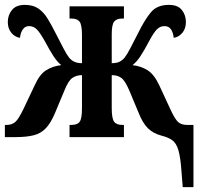

<svg xmlns="http://www.w3.org/2000/svg" viewBox="-23 -562 826 787"><path d="M721 142Q717 84 708.5 54.5Q700 25 683.5 13Q667 1 639 -6Q605 -15 583.5 -36Q562 -57 545 -100L507 -191Q490 -231 474.5 -242.5Q459 -254 435 -254V-119Q435 -77 444.5 -63.5Q454 -50 478 -50H485V0H262V-50H270Q295 -50 304 -63.5Q313 -77 313 -119V-254Q290 -254 273.5 -242.5Q257 -231 241 -191L203 -100Q186 -59 165.5 -37Q145 -15 115 -7.5Q85 0 40 0H-3V-50H5Q25 -50 39 -61.5Q53 -73 74 -117L119 -212Q139 -257 166 -274Q193 -291 228 -295Q212 -308 196.5 -331.5Q181 -355 162 -391Q142 -427 128.5 -441Q115 -455 96 -455Q80 -455 70.5 -441.5Q61 -428 59 -407Q38 -410 23.5 -427.5Q9 -445 9 -472Q9 -500 26 -521Q43 -542 79 -542Q112 -542 133.5 -527.5Q155 -513 171 -487.5Q187 -462 204 -428Q224 -389 237 -364Q250 -339 260 -326Q269 -315 281.5 -309Q294 -303 313 -303V-418Q313 -461 303 -473.5Q293 -486 270 -486H262V-536H485V-486H478Q455 -486 445 -473.5Q435 -461 435 -422V-303Q455 -303 467 -309Q479 -315 488 -326Q498 -339 511 -364Q524 -389 544 -428Q569 -479 594.5 -510.5Q620 -542 669 -542Q706 -542 722.5 -521Q739 -500 739 -472Q739 -445 724.5 -427.5Q710 -410 689 -407Q687 -428 678 -441.5Q669 -455 651 -455Q633 -455 619.5 -441Q606 -427 587 -391Q568 -355 552.5 -331.5Q537 -308 520 -295Q555 -291 582 -274Q609 -257 630 -212L674 -117Q694 -73 707.5 -61.5Q721 -50 743 -50H770V205H726Z"/></svg>

Font: Noto Serif ExtraCondensed
Style: Bold
Weight: 700
Width: 2
Designer: Monotype Design Team
Foundry: Monotype Imaging Inc.
Version: Version 2.014; ttfautohint (v1.8.4.7-5d5b)